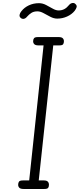

<svg xmlns="http://www.w3.org/2000/svg" viewBox="-20 -1249 532 1269"><path d="M135.5 0Q115.5 0 107.8 -8Q100 -16 100 -27.5Q100 -41 105.8 -48.8Q111.5 -56.5 131.5 -56.5H173L268 -949H234.5Q214.5 -949 206.8 -956.8Q199 -964.5 199 -976.5Q199 -989 205 -996.5Q211 -1004 230.5 -1004H367Q387.5 -1004 395 -996Q402.5 -988 402.5 -976.5Q402.5 -964 397.2 -956.5Q392 -949 372 -949H332L236 -56.5H269.5Q288.5 -56.5 296 -48.5Q303.5 -40.5 303.5 -27.5Q303.5 -15 298.2 -7.5Q293 0 273 0ZM115.5 -1132Q107.5 -1139.5 109.5 -1151.2Q111.5 -1163 121.5 -1175Q140.5 -1199.5 171 -1213.8Q201.5 -1228 237.5 -1228Q261.5 -1228 284.5 -1216Q307.5 -1204 328.5 -1192Q349.5 -1180 367.5 -1180Q389 -1180 405.5 -1189Q422 -1198 436 -1215.5Q445.5 -1227 458.2 -1229Q471 -1231 479 -1222Q489 -1213 486.5 -1202.2Q484 -1191.5 473.5 -1177.5Q454 -1153.5 423.2 -1139.8Q392.5 -1126 358.5 -1126Q336 -1126 313 -1138Q290 -1150 268.2 -1162Q246.5 -1174 227 -1174Q203.5 -1174 187.5 -1163.8Q171.5 -1153.5 159 -1139Q148.5 -1126 136.5 -1124.5Q124.5 -1123 115.5 -1132Z"/></svg>

Font: Edu SA Hand
Style: Regular
Weight: 400
Designer: Tina and Corey Anderson, Eben Sorkin, Mirko Velimirovic
Foundry: Google for Education
Version: Version 2.000